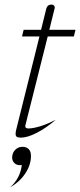

<svg xmlns="http://www.w3.org/2000/svg" viewBox="-20 -600 349 837"><path d="M91 -55Q90 -53 90 -50Q90 -40 104 -40Q123 -40 153.5 -49Q184 -58 223 -78Q183 -43 141.5 -21.5Q100 0 71 0Q59 0 53.5 -3.5Q48 -7 48 -16Q48 -27 52 -40L152 -441H76L83 -470H159L182 -563Q187 -580 204 -580Q212 -580 216 -575Q220 -570 218 -563L195 -470H309L302 -441H188ZM115 80Q115 118 91 155Q67 192 24 217Q69 176 75 119Q72 120 66 120Q52 120 42.5 110.5Q33 101 33 87Q33 67 46 53.5Q59 40 78 40Q95 40 105 50Q115 60 115 80Z"/></svg>

Font: Srisakdi
Style: Regular
Weight: 400
Designer: Cadson Demak Co.,Ltd.
Foundry: Cadson Demak Co.,Ltd.
Version: Version 1.000